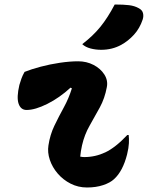

<svg xmlns="http://www.w3.org/2000/svg" viewBox="-20 -822 656 852"><path d="M89 -503Q119 -515 160.5 -526Q202 -537 246 -543.5Q290 -550 327 -550Q364 -550 395 -534Q426 -518 443 -491.5Q460 -465 454 -435Q445 -386 423 -345.5Q401 -305 378 -265Q355 -225 344 -177Q341 -164 339 -151Q337 -138 336 -127Q341 -126 345.5 -125.5Q350 -125 354 -125Q403 -125 447.5 -146Q492 -167 545 -223H551Q553 -207 552 -186.5Q551 -166 544 -137Q525 -62 486 -27Q469 -11 437.5 -0.5Q406 10 366 10Q327 10 293.5 -7Q260 -24 236 -52Q212 -80 201 -113Q190 -146 195 -177Q202 -224 221.5 -264.5Q241 -305 263 -345Q285 -385 299 -430L293 -433Q244 -388 190 -361Q136 -334 98 -334Q72 -334 62.5 -362Q53 -390 66 -445Q70 -459 75 -473Q80 -487 89 -503ZM489 -802Q529 -802 553 -799Q577 -796 595 -786Q611 -778 614.5 -764Q618 -750 613 -735Q600 -696 574.5 -668Q549 -640 518 -623Q478 -601 429 -601Q404 -601 381.5 -607Q359 -613 345 -626Q393 -663 425.5 -703Q458 -743 489 -802Z"/></svg>

Font: Recursive Mn Csl St XBd
Style: Italic
Weight: 800
Italic angle: -15°
Monospace: yes
Version: Version 1.079;hotconv 1.0.112;makeotfexe 2.5.65598; ttfautoh